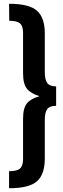

<svg xmlns="http://www.w3.org/2000/svg" viewBox="-20 -858 332 1016"><path d="M28 -838Q135 -838 176 -801Q217 -764 217 -682V-478Q217 -436 230 -418.5Q243 -401 277 -401V-298Q243 -298 230 -281Q217 -264 217 -222V-18Q217 64 176 101Q135 138 28 138V48Q69 48 85.5 34Q102 20 102 -16V-229Q102 -286 122.5 -311Q143 -336 189 -349Q143 -363 122.5 -388.5Q102 -414 102 -471V-684Q102 -720 86 -734Q70 -748 29 -748Z"/></svg>

Font: Fira Sans Condensed Medium
Style: Regular
Weight: 500
Width: 3
Designer: Carrois Corporate & Edenspiekermann AG
Foundry: Carrois Corporate GbR & Edenspiekermann AG
Version: Version 4.203;PS 004.203;hotconv 1.0.88;makeotf.lib2.5.64775